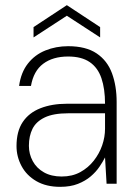

<svg xmlns="http://www.w3.org/2000/svg" viewBox="-20 -712 537 744"><path d="M213 12Q159 12 121 -10Q83 -32 63.5 -68.5Q44 -105 44 -146Q44 -203 68 -239Q92 -275 136.5 -292.5Q181 -310 239 -310H387Q387 -368 373 -409Q359 -450 327.5 -471.5Q296 -493 244 -493Q185 -493 147.5 -465Q110 -437 100 -379H54Q61 -431 88 -465.5Q115 -500 156 -516.5Q197 -533 244 -533Q313 -533 354.5 -505Q396 -477 414 -428Q432 -379 432 -317V0H393L387 -102Q379 -86 365.5 -66Q352 -46 331.5 -28.5Q311 -11 282 0.5Q253 12 213 12ZM219 -28Q260 -28 291 -45Q322 -62 343.5 -89.5Q365 -117 376 -149Q387 -181 387 -213V-273H244Q187 -273 153.5 -257Q120 -241 106 -213Q92 -185 92 -147Q92 -115 107 -87.5Q122 -60 150.5 -44Q179 -28 219 -28ZM110 -567V-607L239 -692L368 -607V-567L239 -651Z"/></svg>

Font: DM Sans 10pt ExtraLight
Style: Regular
Weight: 250
Version: Version 4.004;gftools[0.9.30]